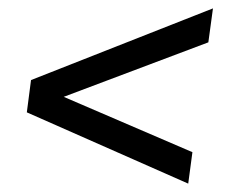

<svg xmlns="http://www.w3.org/2000/svg" viewBox="-20 -528 564 458"><path d="M488 -508 477 -427 132 -297 439 -165 429 -90 44 -260 54 -337Z"/></svg>

Font: Exo 2 Medium
Style: Italic
Weight: 500
Italic angle: -8°
Designer: Natanael Gama
Foundry: Natanael Gama
Version: Version 2.010